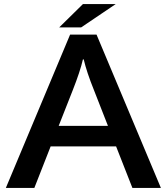

<svg xmlns="http://www.w3.org/2000/svg" viewBox="-20 -899 820 944"><path d="M387.7 -878.9H548.8L378.9 -764.2H271ZM324.7 -729H454.6L771 24.9H630.9L550.8 -179.2H229L148.9 24.9H8.8ZM510.7 -280.3 441.9 -456.1Q406.7 -543 391.6 -606.9H387.7Q374 -547.4 337.9 -456.1L268.6 -280.3Z"/></svg>

Font: BIZ UDPGothic
Style: Bold
Weight: 700
Designer: TypeBank Co., Ltd.
Foundry: Morisawa Inc.
Version: Version 1.051